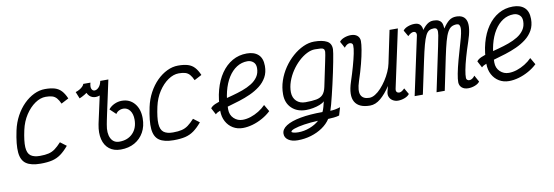

<svg xmlns="http://www.w3.org/2000/svg" viewBox="-59 -1066 4919 1705"><g transform="rotate(-10 2400.0 -213.0)"><path d="M431 -143.5 486 -102Q448.5 -57.5 413.2 -32Q378 -6.5 335 3.8Q292 14 230 14Q144.5 14 100.5 -16.5Q56.5 -47 50 -118.5Q43.5 -190 69.5 -313Q84.5 -383 116 -441.2Q147.5 -499.5 190.2 -542Q233 -584.5 282.2 -608.2Q331.5 -632 382 -632Q435.5 -632 470.5 -621Q505.5 -610 529.2 -584.2Q553 -558.5 572 -514L505 -479Q490.5 -512 474 -530.5Q457.5 -549 434.5 -556Q411.5 -563 376 -563Q328 -563 279.5 -529.8Q231 -496.5 193 -438.5Q155 -380.5 138.5 -305Q117.5 -208.5 120.5 -154Q123.5 -99.5 152 -77.2Q180.5 -55 236 -55Q284 -55 315.5 -62.8Q347 -70.5 373.2 -89.8Q399.5 -109 431 -143.5Z M878.5 -618H951.5Q940.5 -567 912 -534.8Q883.5 -502.5 849.2 -490.5Q815 -478.5 785 -489.2Q755 -500 739.5 -534.5Q731 -528 718.2 -520.5Q705.5 -513 692.5 -506.5Q679.5 -500 671 -497L646.5 -558Q664.5 -563.5 681 -572.8Q697.5 -582 709.8 -594Q722 -606 725.5 -618H790Q779.5 -580 788.5 -561.2Q797.5 -542.5 816 -543Q834.5 -543.5 852.8 -562.5Q871 -581.5 878.5 -618ZM953 14Q891 14 850.5 -17.8Q810 -49.5 795.8 -107Q781.5 -164.5 796.5 -240.5Q797.5 -245.5 799.5 -255Q801.5 -264.5 806.2 -285.8Q811 -307 819.8 -347.2Q828.5 -387.5 843 -453.5Q857.5 -519.5 878.5 -618H951.5Q927 -503 911.5 -431.8Q896 -360.5 887.5 -321Q879 -281.5 875 -261.2Q871 -241 868.5 -227Q853.5 -150.5 876.5 -103.8Q899.5 -57 953 -57Q1028 -57 1073.5 -103.5Q1119 -150 1119 -226.5Q1119 -278 1096 -309Q1073 -340 1035 -340Q1015 -340 996.5 -330.2Q978 -320.5 968.5 -304L915 -354.5Q935 -380.5 968 -395.8Q1001 -411 1035 -411Q1106 -411 1149 -360.2Q1192 -309.5 1192 -226.5Q1192 -154.5 1162 -100.5Q1132 -46.5 1078.5 -16.2Q1025 14 953 14Z M1631 -143.5 1686 -102Q1648.5 -57.5 1613.2 -32Q1578 -6.5 1535 3.8Q1492 14 1430 14Q1344.5 14 1300.5 -16.5Q1256.5 -47 1250 -118.5Q1243.5 -190 1269.5 -313Q1284.5 -383 1316 -441.2Q1347.5 -499.5 1390.2 -542Q1433 -584.5 1482.2 -608.2Q1531.5 -632 1582 -632Q1635.5 -632 1670.5 -621Q1705.5 -610 1729.2 -584.2Q1753 -558.5 1772 -514L1705 -479Q1690.5 -512 1674 -530.5Q1657.5 -549 1634.5 -556Q1611.5 -563 1576 -563Q1528 -563 1479.5 -529.8Q1431 -496.5 1393 -438.5Q1355 -380.5 1338.5 -305Q1317.5 -208.5 1320.5 -154Q1323.5 -99.5 1352 -77.2Q1380.5 -55 1436 -55Q1484 -55 1515.5 -62.8Q1547 -70.5 1573.2 -89.8Q1599.5 -109 1631 -143.5Z M2274 -154.5 2309.5 -93Q2276 -61 2232.5 -36.8Q2189 -12.5 2142.8 0.8Q2096.5 14 2054 14Q2004.5 14 1965.5 -9.5Q1926.5 -33 1904 -74.8Q1881.5 -116.5 1881.5 -170.5Q1881.5 -273.5 1904.5 -358Q1927.5 -442.5 1970 -503.8Q2012.5 -565 2071 -598.5Q2129.5 -632 2201 -632Q2267.5 -632 2304.5 -598.2Q2341.5 -564.5 2341.5 -495Q2341.5 -437 2317.5 -394.2Q2293.5 -351.5 2253.5 -320.5Q2213.5 -289.5 2164.2 -267.2Q2115 -245 2064 -229Q2013 -213 1966.5 -200Q1920 -187 1886 -174.8Q1852 -162.5 1838 -147.5L1806.5 -207Q1819 -225.5 1849.8 -238.8Q1880.5 -252 1922.8 -263.2Q1965 -274.5 2012.2 -287Q2059.5 -299.5 2105 -315.8Q2150.5 -332 2187.8 -355Q2225 -378 2247.2 -410.8Q2269.5 -443.5 2269.5 -489.5Q2269.5 -525.5 2247.5 -544.2Q2225.5 -563 2195 -563Q2142.5 -563 2098.2 -534.8Q2054 -506.5 2021.5 -454.8Q1989 -403 1971 -331Q1953 -259 1953 -171.5Q1953 -121 1986 -89.5Q2019 -58 2065 -58Q2100 -58 2137.8 -70.2Q2175.5 -82.5 2211.2 -104.5Q2247 -126.5 2274 -154.5Z M2515 206Q2462.5 206 2430.8 184.2Q2399 162.5 2399.5 127Q2399.5 86.5 2445 57.2Q2490.5 28 2574.8 12.5Q2659 -3 2773.5 -3Q2783 -20.5 2789.8 -47.2Q2796.5 -74 2802 -95Q2787 -80 2758.8 -69Q2730.5 -58 2697.8 -52Q2665 -46 2635 -46Q2554.5 -46 2505.5 -93Q2456.5 -140 2456.5 -218Q2456 -279.5 2476.2 -339.8Q2496.5 -400 2532.2 -452.8Q2568 -505.5 2613.8 -545.8Q2659.5 -586 2709.8 -609Q2760 -632 2809 -632Q2882 -632 2922.8 -610.5Q2963.5 -589 2962.5 -536Q2962.5 -526.5 2957.8 -496.5Q2953 -466.5 2944.8 -423.8Q2936.5 -381 2926 -331Q2915.5 -281 2903.8 -230.2Q2892 -179.5 2881 -134Q2870 -88.5 2860.5 -53.5Q2851 -18.5 2844.5 -1.5Q2867.5 -2.5 2886.5 -5.8Q2905.5 -9 2935 -18L2914 53Q2892 60 2864.5 62.5Q2837 65 2813 66Q2785.5 108.5 2739.2 140Q2693 171.5 2635.2 188.8Q2577.5 206 2515 206ZM2532 137Q2584.5 137 2635.5 117.5Q2686.5 98 2721.5 66.5Q2651 69.5 2594.8 78.2Q2538.5 87 2505.5 98.5Q2472.5 110 2472 122Q2472 127.5 2489.5 132.2Q2507 137 2532 137ZM2640 -115Q2700.5 -115 2738.5 -122Q2776.5 -129 2798 -151.8Q2819.5 -174.5 2829 -220.5Q2858.5 -362 2874.2 -436.5Q2890 -511 2890.5 -526.5Q2890 -544.5 2882.2 -552Q2874.5 -559.5 2856.2 -561.2Q2838 -563 2804 -563Q2769 -563 2730.5 -543.5Q2692 -524 2655.8 -490Q2619.5 -456 2590.5 -412.5Q2561.5 -369 2544.5 -320.5Q2527.5 -272 2528 -223.5Q2529.5 -173.5 2560.2 -144.2Q2591 -115 2640 -115Z M3068.5 -531 3036 -590Q3050 -609.5 3080 -620.8Q3110 -632 3140 -632Q3176.5 -632 3197.8 -613.8Q3219 -595.5 3219.5 -565Q3220 -537 3211.2 -485.2Q3202.5 -433.5 3185 -365Q3167.5 -296.5 3141 -217.5Q3113 -132 3131.5 -93.5Q3150 -55 3207 -55Q3232 -55 3259.5 -71.8Q3287 -88.5 3313.2 -117.2Q3339.5 -146 3362.5 -181Q3385.5 -216 3402.2 -253.8Q3419 -291.5 3426 -326L3487 -618H3562L3450 -97Q3449.5 -93 3448.5 -88Q3447.5 -83 3448 -78.5Q3449 -67.5 3456.8 -61.2Q3464.5 -55 3476 -55Q3485.5 -55 3497 -61.2Q3508.5 -67.5 3525 -83.5L3557 -28Q3543.5 -9 3513.5 2.5Q3483.5 14 3453 14Q3427.5 14 3406.2 1.2Q3385 -11.5 3375.8 -34Q3366.5 -56.5 3375 -85.5L3386.5 -130Q3343.5 -64 3297 -25Q3250.5 14 3201 14Q3100 14 3065.2 -45.8Q3030.5 -105.5 3070 -225Q3093 -294.5 3110.2 -356.2Q3127.5 -418 3137.2 -465.2Q3147 -512.5 3145.5 -539Q3145 -550.5 3137.2 -556.8Q3129.5 -563 3117 -563Q3105 -563 3092 -554.5Q3079 -546 3068.5 -531Z M4086.5 14Q4050.5 14 4029.2 -4.5Q4008 -23 4007 -53Q4006.5 -81 4016 -130.8Q4025.5 -180.5 4044 -248.8Q4062.5 -317 4087 -400Q4114 -489 4112.5 -526Q4111 -563 4083.5 -563Q4055.5 -563 4035.5 -552Q4015.5 -541 3999.5 -512Q3983.5 -483 3969 -430.2Q3954.5 -377.5 3937 -294.5L3876 0H3802L3886 -398.5Q3898.5 -459 3904.8 -495Q3911 -531 3905.2 -547Q3899.5 -563 3876 -563Q3851.5 -563 3834 -553.2Q3816.5 -543.5 3802.2 -515.5Q3788 -487.5 3773.5 -434Q3759 -380.5 3740.5 -292.5L3678.5 0H3604.5L3716.5 -521Q3717 -525 3718.2 -530Q3719.5 -535 3718.5 -539.5Q3716 -563 3692.5 -563Q3683.5 -563 3670.8 -556.8Q3658 -550.5 3641.5 -534.5L3609.5 -590Q3623.5 -609.5 3653.5 -620.8Q3683.5 -632 3713.5 -632Q3749.5 -632 3765.2 -612.5Q3781 -593 3782 -565Q3794.5 -582 3809.5 -597.5Q3824.5 -613 3842.8 -622.5Q3861 -632 3882 -632Q3912.5 -632 3929.5 -624.2Q3946.5 -616.5 3954.5 -603.8Q3962.5 -591 3964.8 -575.5Q3967 -560 3968.5 -545.5Q3997 -589 4024.2 -610.5Q4051.5 -632 4089.5 -632Q4163.5 -632 4181 -573.8Q4198.5 -515.5 4156.5 -392.5Q4132 -320.5 4114.8 -259.2Q4097.5 -198 4088.8 -151.8Q4080 -105.5 4081 -79Q4081.5 -68 4089.5 -61.5Q4097.5 -55 4109.5 -55Q4121.5 -55 4134.8 -63.8Q4148 -72.5 4158 -87L4190.5 -28Q4177 -9 4147 2.5Q4117 14 4086.5 14Z M4674 -154.5 4709.5 -93Q4676 -61 4632.5 -36.8Q4589 -12.5 4542.8 0.8Q4496.5 14 4454 14Q4404.5 14 4365.5 -9.5Q4326.5 -33 4304 -74.8Q4281.5 -116.5 4281.5 -170.5Q4281.5 -273.5 4304.5 -358Q4327.5 -442.5 4370 -503.8Q4412.5 -565 4471 -598.5Q4529.5 -632 4601 -632Q4667.5 -632 4704.5 -598.2Q4741.5 -564.5 4741.5 -495Q4741.5 -437 4717.5 -394.2Q4693.5 -351.5 4653.5 -320.5Q4613.5 -289.5 4564.2 -267.2Q4515 -245 4464 -229Q4413 -213 4366.5 -200Q4320 -187 4286 -174.8Q4252 -162.5 4238 -147.5L4206.5 -207Q4219 -225.5 4249.8 -238.8Q4280.5 -252 4322.8 -263.2Q4365 -274.5 4412.2 -287Q4459.5 -299.5 4505 -315.8Q4550.5 -332 4587.8 -355Q4625 -378 4647.2 -410.8Q4669.5 -443.5 4669.5 -489.5Q4669.5 -525.5 4647.5 -544.2Q4625.5 -563 4595 -563Q4542.5 -563 4498.2 -534.8Q4454 -506.5 4421.5 -454.8Q4389 -403 4371 -331Q4353 -259 4353 -171.5Q4353 -121 4386 -89.5Q4419 -58 4465 -58Q4500 -58 4537.8 -70.2Q4575.5 -82.5 4611.2 -104.5Q4647 -126.5 4674 -154.5Z"/></g></svg>

Font: Victor Mono Thin
Style: Italic
Weight: 100
Italic angle: -12°
Monospace: yes
Designer: Rune Bjørnerås
Version: Version 1.561;gftools[0.9.30]